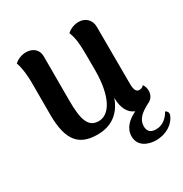

<svg xmlns="http://www.w3.org/2000/svg" viewBox="-166 -656 927 971"><g transform="rotate(-30 297.0 -170.5)"><path d="M580 83C564 112 537 139 496 139C458 139 449 117 449 94C449 56 477 30 524 6C548 -4 561 -24 561 -50C561 -64 557 -76 549 -89C542 -78 530 -76 522 -76C505 -76 496 -90 496 -128L495 -460C495 -502 465 -528 427 -528C393 -528 369 -511 359 -502C378 -453 378 -417 378 -278C378 -116 327 -42 266 -42C205 -42 188 -95 188 -208V-465C188 -505 159 -528 120 -528C89 -528 67 -515 52 -502C66 -462 69 -410 69 -378V-190C70 -41 120 14 227 14C310 14 365 -29 392 -105C392 -44 414 -7 450 7C405 28 370 61 370 108C370 169 428 187 468 187C533 187 577 152 592 114C598 98 591 89 580 83Z"/></g></svg>

Font: Arima Koshi ExtraBold
Style: Regular
Weight: 800
Designer: Joana Correia and Natanael Gama
Foundry: NDISCOVER
Version: Version 1.019;PS 001.019;hotconv 1.0.88;makeotf.lib2.5.64775